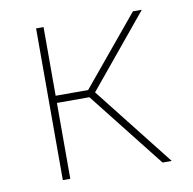

<svg xmlns="http://www.w3.org/2000/svg" viewBox="-65 -593 660 658"><g transform="rotate(-10 265.0 -264.0)"><path d="M102 0V-528H128V-289H241L439 -528H470L263 -277L481 0H449L241 -264H128V0Z"/></g></svg>

Font: Noto Sans Mono Condensed Thin
Style: Regular
Weight: 100
Width: 3
Designer: Monotype Design Team
Foundry: Monotype Imaging Inc.
Version: Version 2.014; ttfautohint (v1.8.4.7-5d5b)